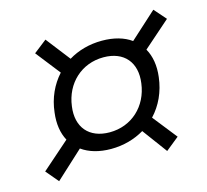

<svg xmlns="http://www.w3.org/2000/svg" viewBox="-81 -691 756 701"><g transform="rotate(-15 297.0 -340.0)"><path d="M274.4 -146.5C321.3 -146.5 364.3 -158.7 400.4 -180.2L469.7 -86.4L520 -127L447.8 -218.3C481.4 -253.9 503.4 -300.8 509.8 -355C515.1 -397.5 508.8 -434.1 492.2 -463.4L593.8 -552.7L554.2 -597.7L453.6 -506.3C425.8 -526.4 388.2 -537.1 343.3 -537.1C295.9 -537.1 252.4 -524.9 216.3 -502.9L145.5 -594.2L96.2 -555.7L168.5 -463.4C136.2 -427.7 114.7 -381.8 108.9 -328.6C103.5 -286.6 109.4 -250.5 125 -221.7L20 -129.4L60.1 -82L164.1 -177.7C191.9 -157.7 229 -146.5 274.4 -146.5ZM285.2 -206.5C207.5 -206.5 165 -256.8 175.8 -334C186.5 -418.5 250 -477.1 333 -477.1C410.6 -477.1 453.1 -426.8 442.4 -349.6C431.6 -265.1 368.2 -206.5 285.2 -206.5Z"/></g></svg>

Font: Cascadia Code NF Light
Style: Italic
Weight: 300
Italic angle: -10°
Monospace: yes
Designer: Aaron Bell
Foundry: Saja Typeworks
Version: Version 2404.023